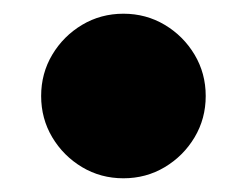

<svg xmlns="http://www.w3.org/2000/svg" viewBox="-20 -590 360 280"><path d="M40 -450Q40 -483 56.2 -510.2Q72.5 -537.5 99.8 -553.8Q127 -570 160 -570Q193 -570 220.2 -553.8Q247.5 -537.5 263.8 -510.2Q280 -483 280 -450Q280 -417 263.8 -389.8Q247.5 -362.5 220.2 -346.2Q193 -330 160 -330Q127 -330 99.8 -346.2Q72.5 -362.5 56.2 -389.8Q40 -417 40 -450Z"/></svg>

Font: Besley* Fatface
Style: Regular
Weight: 900
Designer: Owen Earl
Foundry: indestructible type*
Version: Version 3.000; ttfautohint (v1.8.3)